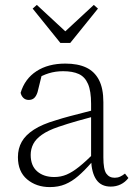

<svg xmlns="http://www.w3.org/2000/svg" viewBox="-20 -749 557 782"><path d="M183 13Q128 13 90.5 -18.5Q53 -50 53 -109Q53 -144 68.5 -171.5Q84 -199 118 -221Q152 -243 207 -259Q235 -268 263.5 -275.5Q292 -283 319.5 -290Q347 -297 374 -304V-278Q336 -268 295.5 -256.5Q255 -245 217 -232Q176 -218 151 -200.5Q126 -183 115.5 -162.5Q105 -142 105 -118Q105 -74 131.5 -51Q158 -28 201 -28Q228 -28 251.5 -38Q275 -48 302.5 -70Q330 -92 366 -128L371 -86H352Q324 -54 298.5 -32Q273 -10 245.5 1.5Q218 13 183 13ZM431 11Q392 11 372.5 -17Q353 -45 351 -98V-101V-326Q351 -378 338.5 -407Q326 -436 301 -447.5Q276 -459 237 -459Q206 -459 178.5 -450.5Q151 -442 122 -424L152 -451L133 -374Q128 -358 119.5 -350Q111 -342 97 -342Q84 -342 75.5 -350Q67 -358 64 -371Q81 -428 128.5 -459Q176 -490 246 -490Q297 -490 331 -474Q365 -458 383 -423.5Q401 -389 401 -333V-108Q401 -59 413 -42Q425 -25 447 -25Q459 -25 469 -29.5Q479 -34 489 -42L503 -24Q490 -7 471.5 2Q453 11 431 11ZM130 -729 267 -602H225L362 -729L379 -714L266 -574H226L113 -714Z"/></svg>

Font: Source Serif 4 18pt Light
Style: Regular
Weight: 300
Designer: Frank Grießhammer
Foundry: Adobe Systems Incorporated
Version: Version 4.004;hotconv 1.0.116;makeotfexe 2.5.65601